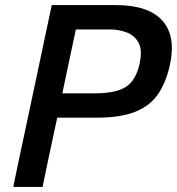

<svg xmlns="http://www.w3.org/2000/svg" viewBox="-20 -733 694 753"><path d="M32 0Q44 -58.5 55.5 -113Q67 -167.5 81.5 -234.5L132 -472.5Q146.5 -541.5 158.5 -598Q170.5 -654 183 -713H435.5Q561 -713 616 -653Q654 -611.5 654 -544Q654 -514 646.5 -479.5Q632 -412 601.2 -365.8Q570.5 -319.5 512.5 -295.5Q454.5 -271.5 358.5 -271.5H204.5L196.5 -234.5Q182 -167.5 170.5 -113Q159 -58.5 147 0ZM412.5 -617.5H277.5Q269.5 -579.5 261.2 -540.8Q253 -502 243.5 -457.5L224.5 -367H352Q435 -367 474.2 -392.5Q513.5 -418 528 -485.5Q532.5 -507 532.5 -524.5Q532.5 -549.5 523 -566.5Q506.5 -595 475.8 -606.2Q445 -617.5 412.5 -617.5Z"/></svg>

Font: Heraclito Medium
Style: Italic
Weight: 500
Italic angle: -12°
Designer: Kostas Bartsokas (font) & Cristiano Sobral (main changes)
Foundry: Kostas Bartsokas (font) & Cristiano Sobral (main changes)
Version: Version 1.00;July 8, 2020;FontCreator 13.0.0.2655 64-bit